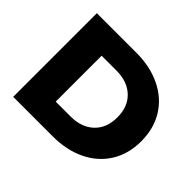

<svg xmlns="http://www.w3.org/2000/svg" viewBox="-155 -918 1136 1136"><g transform="rotate(45 413.0 -350.0)"><path d="M70 -700H401Q516 -700 605 -657Q694 -614 743 -535Q792 -456 792 -350Q792 -244 743 -165Q694 -86 605 -43Q516 0 401 0H70ZM393 -158Q483 -158 537.5 -209Q592 -260 592 -350Q592 -440 537.5 -491Q483 -542 393 -542H268V-158Z"/></g></svg>

Font: Idrija
Style: Regular
Weight: 800
Designer: Julieta Ulanovsky
Foundry: Julieta Ulanovsky
Version: Version 7.200